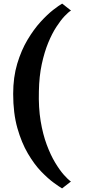

<svg xmlns="http://www.w3.org/2000/svg" viewBox="-20 -854 482 1064"><path d="M53 -334Q53 -426 75.5 -501Q98 -576 132.8 -634Q167.5 -692 205.2 -733.2Q243 -774.5 275.2 -799.5Q307.5 -824.5 324.5 -834L373.5 -795.5Q359 -787 337.8 -764.5Q316.5 -742 292.5 -705.2Q268.5 -668.5 247.2 -617Q226 -565.5 211.5 -498.5Q197 -431.5 195.5 -348Q193 -257.5 205.2 -183.5Q217.5 -109.5 239 -52Q260.5 5.5 285.5 47Q310.5 88.5 333.8 114.8Q357 141 373 152L324 190Q310 182 278.5 159.2Q247 136.5 208.5 96.8Q170 57 134.8 -2.8Q99.5 -62.5 76.2 -144.5Q53 -226.5 53 -334Z"/></svg>

Font: Merriweather 36pt ExtraBold
Style: Regular
Weight: 800
Designer: Eben Sorkin
Foundry: Eben Sorkin
Version: Version 2.100